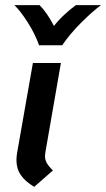

<svg xmlns="http://www.w3.org/2000/svg" viewBox="-20 -715 413 747"><path d="M44 -92Q44 -107 47 -123L108 -470H217L157 -125Q155 -113 155 -108Q155 -93 162.5 -80Q170 -67 186 -52L113 12Q77 -10 60.5 -34.5Q44 -59 44 -92ZM36 -695H134Q163 -666 190 -614Q206 -635 229.5 -657Q253 -679 275 -695H373Q340 -671 296 -627Q252 -583 222 -539H132Q116 -584 87.5 -628.5Q59 -673 36 -695Z"/></svg>

Font: KoHo SemiBold
Style: Italic
Weight: 600
Italic angle: -10°
Version: Version 1.000; ttfautohint (v1.6)